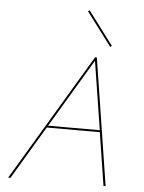

<svg xmlns="http://www.w3.org/2000/svg" viewBox="-60 -944 743 991"><g transform="rotate(5 312.0 -448.5)"><path d="M471 -275H196L32 0H20L413 -658H422L525 0H514ZM470 -285 414 -640 202 -285ZM356 -891 364 -897 494 -724 486 -718Z"/></g></svg>

Font: Ysabeau Hairline
Style: Italic
Weight: 100
Italic angle: -12°
Designer: Christian Thalmann (Catharsis Fonts)
Version: Version 0.003